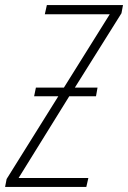

<svg xmlns="http://www.w3.org/2000/svg" viewBox="-52 -734 503 754"><path d="M-32 0 -26 -31 177 -356H82L89 -390H199L379 -678H124L132 -714H431L425 -682L242 -390H331L325 -356H220L21 -35H295L287 0Z"/></svg>

Font: Noto Sans Condensed ExtraLight
Style: Italic
Weight: 200
Width: 3
Italic angle: -12°
Designer: Monotype Design Team
Foundry: Monotype Imaging Inc.
Version: Version 2.013; ttfautohint (v1.8.4.7-5d5b)